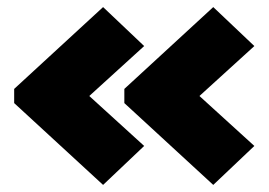

<svg xmlns="http://www.w3.org/2000/svg" viewBox="-20 -597 758 542"><path d="M20 -306V-346L271 -577L387 -467L232 -326L387 -185L271 -75ZM331 -306V-346L582 -577L698 -467L543 -326L698 -185L582 -75Z"/></svg>

Font: Prompt ExtraBold
Style: Regular
Weight: 800
Designer: Katatrad Team
Foundry: CadsonDemak
Version: Version 1.001